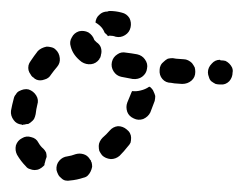

<svg xmlns="http://www.w3.org/2000/svg" viewBox="-31 -303 444 350"><path d="M134 10Q136 6 137 1Q137 -3 136 -7Q135 -8 135 -9Q135 -9 135 -10Q133 -12 132 -14Q128 -20 121 -22Q114 -24 107 -22Q99 -19 92 -18Q83 -17 77 -10Q71 -3 72 7Q73 11 75 15Q77 19 81 22Q84 25 88 26Q93 27 97 26Q109 25 121 21Q126 20 129 17Q132 14 134 10ZM32 7Q28 7 23 5Q19 4 16 0Q7 -9 0 -21Q-4 -29 -2 -38Q1 -47 9 -51Q17 -56 26 -53Q35 -51 39 -43Q43 -36 48 -32Q51 -29 53 -25Q54 -21 54 -17Q52 -12 51 -7Q50 -5 50 -2Q49 -1 49 -1Q48 0 48 0Q45 3 41 5Q37 7 32 7ZM208 -52Q208 -56 206 -60Q204 -64 200 -67Q193 -73 184 -73Q175 -72 169 -65Q163 -58 156 -52Q153 -49 151 -45Q149 -41 149 -37Q149 -32 150 -28Q152 -24 155 -20Q161 -14 171 -13Q180 -13 187 -19Q195 -27 202 -36Q205 -39 207 -43Q208 -47 208 -52ZM-11 -101Q-9 -112 -6 -123Q-5 -128 -2 -131Q0 -135 4 -137Q8 -139 12 -140Q17 -141 21 -140Q30 -137 35 -129Q40 -121 37 -112Q35 -104 34 -95Q33 -90 31 -86Q29 -83 25 -80Q24 -79 22 -78Q21 -77 20 -77Q17 -77 14 -76Q11 -76 9 -75Q9 -75 9 -76Q9 -76 8 -76Q-1 -77 -6 -84Q-12 -92 -11 -101ZM249 -136Q248 -139 246 -141Q244 -144 241 -145Q234 -140 225 -138Q217 -136 210 -137Q209 -136 209 -135Q208 -134 208 -133Q205 -125 201 -116Q198 -108 201 -99Q204 -91 213 -87Q221 -83 230 -86Q239 -90 243 -98Q247 -109 251 -119Q252 -124 252 -128Q251 -132 249 -136ZM393 -171Q394 -175 392 -180Q390 -184 387 -187Q384 -190 380 -192Q376 -193 371 -193L370 -194Q361 -194 355 -187Q348 -180 348 -171Q348 -167 350 -162Q351 -158 354 -155Q358 -152 362 -150Q366 -149 370 -149H371Q380 -148 387 -155Q393 -162 393 -171ZM287 -151 301 -150Q311 -150 318 -156Q325 -162 325 -172Q325 -176 324 -180Q322 -184 319 -188Q316 -191 312 -193Q308 -195 304 -195L290 -196L284 -197Q279 -197 275 -196Q271 -194 268 -191Q264 -188 262 -184Q260 -180 260 -176Q259 -166 265 -159Q271 -152 281 -152ZM21 -175Q20 -179 21 -184Q22 -188 25 -192Q31 -201 38 -210Q41 -213 45 -215Q49 -217 54 -218Q58 -218 62 -217Q67 -216 70 -213Q77 -207 78 -197Q79 -188 73 -181Q67 -174 62 -167Q58 -160 50 -158Q42 -155 35 -158Q34 -159 33 -159Q33 -159 32 -160Q31 -160 31 -161Q27 -163 25 -167Q22 -171 21 -175ZM237 -178Q239 -187 233 -195Q228 -202 219 -204Q208 -206 199 -207Q190 -209 183 -204Q175 -199 173 -190Q171 -181 176 -173Q181 -165 190 -163Q200 -161 211 -159Q221 -158 228 -163Q236 -169 237 -178ZM118 -190Q102 -202 98 -218Q95 -227 100 -235Q104 -243 113 -246Q122 -248 130 -244Q138 -239 141 -230Q141 -230 141 -230Q141 -230 141 -230Q141 -230 141 -230Q143 -228 145 -226Q151 -222 153 -216Q155 -209 153 -203Q153 -201 152 -199Q152 -198 151 -197Q150 -196 150 -195Q144 -187 135 -186Q126 -185 118 -190ZM191 -280Q200 -278 205 -270Q209 -262 207 -253Q205 -244 197 -239Q189 -234 180 -236Q175 -238 169 -238Q167 -238 166 -237Q163 -241 160 -243Q158 -248 155 -252Q150 -258 143 -262Q144 -271 150 -276Q156 -282 165 -282Q167 -283 169 -283Q180 -283 191 -280Z"/></svg>

Font: FRB American Cursive Guidelines Dashed Extrabold
Style: Bold Italic
Weight: 800
Italic angle: -25°
Version: Version 2.0;Modular Font Editor K font №1